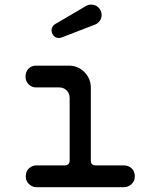

<svg xmlns="http://www.w3.org/2000/svg" viewBox="-20 -794 640 816"><path d="M507.5 1.5H133Q118 1.5 103.5 -11.5Q89.5 -24 89.5 -44Q89.5 -66.5 103.5 -79Q118 -91 133 -91H254Q276 -91 276 -113V-377Q276 -397 263 -410Q250 -422.5 231.5 -422.5H132Q115 -422.5 102 -435.5Q88.5 -448.5 88.5 -468.5Q88.5 -489.5 101.5 -502.5Q114 -515 132 -515H273.5Q311.5 -515 339 -487.5Q366 -460 366 -421V-113Q366 -91 387 -91H507.5Q525 -91 539 -79Q553 -66.5 553 -44Q553 -24 539 -11.5Q524.5 1.5 507.5 1.5ZM230.5 -632.5Q212 -632.5 203 -649.5Q199 -657.5 199 -664.5Q199 -673 203 -680.2Q207 -687.5 215 -692L345.5 -768.5Q356 -774.5 367.5 -774.5Q379 -774.5 389 -769Q399 -763.5 405.5 -753.5Q408.5 -748 410.2 -742.2Q412 -736.5 412 -730.5Q412 -717.5 404.5 -706.2Q397 -695 384 -689.5L242.5 -635Q236 -632.5 230.5 -632.5Z"/></svg>

Font: Maple Mono SC NF
Style: Regular
Weight: 400
Designer: subframe7536
Version: Version 4.2; ttfautohint (v1.8.4.7-5d5b-dirty);Nerd Fonts 6.